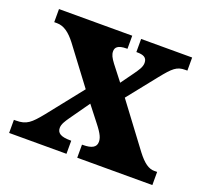

<svg xmlns="http://www.w3.org/2000/svg" viewBox="-98 -654 828 771"><g transform="rotate(20 316.0 -268.0)"><path d="M12 0H257V-56H253C212 -56 196 -67 196 -89C196 -105 207 -121 218 -137L278 -222L328 -158C359 -119 363 -104 363 -89C363 -67 345 -56 307 -56H303V0H624V-56H612C588 -56 566 -71 537 -109L400 -292L498 -415C539 -466 554 -480 590 -480H599V-536H381V-480H384C410 -480 427 -474 427 -450C427 -432 415 -416 401 -396L362 -342L313 -405C298 -425 292 -437 292 -451C292 -467 301 -480 340 -480H343V-536H30V-480H42C71 -480 96 -462 123 -427L241 -270L122 -120C83 -72 66 -56 21 -56H12Z"/></g></svg>

Font: Noto Serif Lao SemiCondensed ExtraBold
Style: Regular
Weight: 800
Width: 4
Designer: Monotype Design Team
Foundry: Monotype Imaging Inc.
Version: Version 2.003